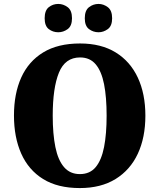

<svg xmlns="http://www.w3.org/2000/svg" viewBox="-20 -946 810 976"><path d="M386 10Q273 10 199 -36Q125 -82 88 -165Q51 -248 51 -359Q51 -470 88 -552Q125 -634 199.5 -679.5Q274 -725 387 -725Q494 -725 568 -679.5Q642 -634 680.5 -551.5Q719 -469 719 -358Q719 -247 680.5 -164.5Q642 -82 567.5 -36Q493 10 386 10ZM386 -61Q437 -61 466.5 -96.5Q496 -132 509 -198.5Q522 -265 522 -358Q522 -452 509 -518Q496 -584 466.5 -619Q437 -654 387 -654Q311 -654 279.5 -576.5Q248 -499 248 -358Q248 -265 261.5 -198.5Q275 -132 305.5 -96.5Q336 -61 386 -61ZM481 -782Q454 -782 432.5 -798Q411 -814 411 -853Q411 -893 432.5 -909.5Q454 -926 481 -926Q506 -926 528 -909.5Q550 -893 550 -853Q550 -814 528 -798Q506 -782 481 -782ZM276 -782Q249 -782 228 -798Q207 -814 207 -853Q207 -893 228 -909.5Q249 -926 276 -926Q302 -926 324 -909.5Q346 -893 346 -853Q346 -814 324 -798Q302 -782 276 -782Z"/></svg>

Font: Noto Serif Khmer SemiCondensed Black
Style: Regular
Weight: 900
Width: 4
Designer: Danh Hong and the Monotype Design Team
Foundry: Monotype Imaging Inc.
Version: Version 2.004